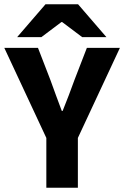

<svg xmlns="http://www.w3.org/2000/svg" viewBox="-27 -875 579 895"><path d="M189 0V-232L-7 -652H150L208 -502Q221 -465 234 -430.5Q247 -396 261 -358H265Q280 -396 293.5 -430.5Q307 -465 320 -502L378 -652H532L336 -232V0ZM53 -702 185 -855H337L469 -702H356L263 -772H259L166 -702Z"/></svg>

Font: Source Sans 3 ExtraLight
Style: Bold
Weight: 700
Version: Version 3.052;hotconv 1.1.0;makeotfexe 2.6.0